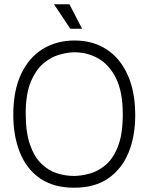

<svg xmlns="http://www.w3.org/2000/svg" viewBox="-20 -862 693 896"><path d="M326 14Q230 14 167 -29.5Q104 -73 73 -150Q42 -227 42 -326Q42 -440 79 -517.5Q116 -595 180.5 -634Q245 -673 328 -673Q414 -673 477.5 -631.5Q541 -590 576 -512Q611 -434 611 -324Q611 -225 579.5 -149Q548 -73 485 -29.5Q422 14 326 14ZM324 -41Q359 -41 399 -52Q439 -63 474 -93Q509 -123 531 -180Q553 -237 553 -329Q553 -433 521.5 -496.5Q490 -560 439 -589Q388 -618 328 -618Q297 -618 257.5 -607Q218 -596 182.5 -566Q147 -536 123.5 -479.5Q100 -423 100 -332Q100 -244 120 -187Q140 -130 173 -98Q206 -66 245.5 -53.5Q285 -41 324 -41ZM308 -728 232 -842H304L363 -728Z"/></svg>

Font: Bricolage Grotesque 48pt ExtraLight
Style: Regular
Weight: 200
Designer: Mathieu Triay
Foundry: Atelier Triay
Version: Version 1.000; ttfautohint (v1.8.4.7-5d5b);gftools[0.9.32]